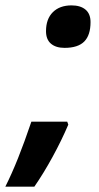

<svg xmlns="http://www.w3.org/2000/svg" viewBox="-68 -575 373 724"><path d="M50.3 -116.2H185.5L189.5 -105Q164.6 -46.4 130.6 15.9Q96.7 78.1 61.5 128.9H-47.9Q-23.4 80.1 0 21.5Q23.4 -37.1 50.3 -116.2ZM105.5 -457.5Q105.5 -503.4 131.3 -529.1Q157.2 -554.7 201.7 -554.7Q235.4 -554.7 254.4 -538.8Q273.4 -522.9 273.4 -491.7Q273.4 -442.4 249.8 -418.5Q226.1 -394.5 175.3 -394.5Q142.6 -394.5 124 -410.4Q105.5 -426.3 105.5 -457.5Z"/></svg>

Font: Viking Open Sans
Style: Bold Italic
Weight: 700
Italic angle: -12°
Foundry: Ascender Corporation
Version: Version 2.000